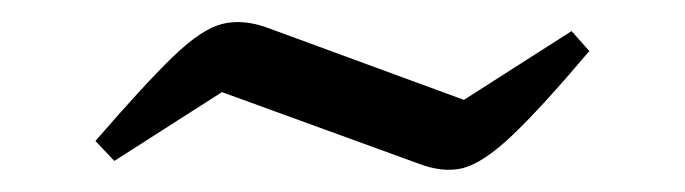

<svg xmlns="http://www.w3.org/2000/svg" viewBox="-20 -369 617 173"><path d="M83 -224 66 -242Q111 -294 136.5 -318.5Q162 -343 180.5 -347.5Q199 -352 221 -344L398 -279L495 -341L511 -323Q467 -271 441 -246.5Q415 -222 397 -217.5Q379 -213 356 -222L180 -286Z"/></svg>

Font: Piazzolla 24pt Medium
Style: Regular
Weight: 500
Designer: Juan Pablo del Peral
Foundry: Huerta Tipografica
Version: Version 2.005